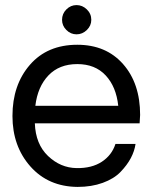

<svg xmlns="http://www.w3.org/2000/svg" viewBox="-20 -730 604 755"><path d="M224 -652Q224 -676 241 -693Q258 -710 281 -710Q304 -710 321.5 -693Q339 -676 339 -652Q339 -629 321.5 -612Q304 -595 281 -595Q258 -595 241 -612Q224 -629 224 -652ZM531 -278Q531 -269 529 -245H117Q120 -163 169 -116.5Q218 -70 281 -69Q341 -68 380.5 -94Q420 -120 434 -164H513Q509 -136 494.5 -108.5Q480 -81 454 -54Q428 -27 384 -11Q340 5 285 5Q170 4 99.5 -75.5Q29 -155 29 -274Q29 -396 97.5 -475Q166 -554 284 -554Q397 -554 464 -478Q531 -402 531 -278ZM284 -478Q213 -478 170.5 -433.5Q128 -389 119 -314H445Q437 -389 395.5 -433.5Q354 -478 284 -478Z"/></svg>

Font: Oakes Grotesk
Style: Regular
Weight: 400
Designer: Samuel Oakes
Foundry: Samuel Oakes
Version: Version 1.000;PS 001.000;hotconv 1.0.88;makeotf.lib2.5.64775